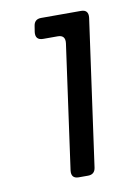

<svg xmlns="http://www.w3.org/2000/svg" viewBox="-66 -791 436 613"><g transform="rotate(-10 152.0 -484.0)"><path d="M140 -223Q115 -223 118 -249L174 -652Q177 -678 152 -678H105Q79 -678 82 -704L85 -723Q88 -745 110 -745H239Q264 -745 261 -719L195 -245Q192 -223 170 -223Z"/></g></svg>

Font: Pitagon Sans Text
Style: Italic
Weight: 400
Italic angle: -8°
Designer: Travis Tran
Foundry: Pitagon
Version: Version 1.001; ttfautohint (v1.8.4.7-5d5b);gftools[0.9.26]